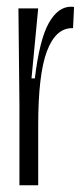

<svg xmlns="http://www.w3.org/2000/svg" viewBox="-20 -553 245 573"><path d="M38 0V-240L35 -528H94L74 -319H84Q98 -435 125.5 -484Q153 -533 192 -533Q198 -533 201 -532L198 -469H195Q146 -469 120 -400Q94 -331 94 -179V0Z"/></svg>

Font: Bricolage Grotesque 48pt Condensed ExtraLight
Style: Regular
Weight: 200
Width: 3
Designer: Mathieu Triay
Foundry: Atelier Triay
Version: Version 1.000; ttfautohint (v1.8.4.7-5d5b);gftools[0.9.32]